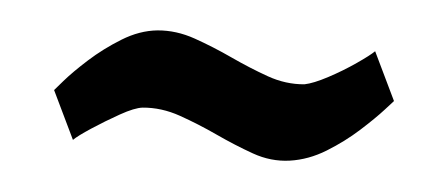

<svg xmlns="http://www.w3.org/2000/svg" viewBox="-27 -602 503 216"><g transform="rotate(5 225.0 -494.0)"><path d="M34 -484Q34 -484 43.5 -495Q53 -506 69 -520.5Q85 -535 104.5 -547Q124 -559 144 -561Q165 -563 186.5 -555.5Q208 -548 229.5 -538Q251 -528 272 -520.5Q293 -513 314 -515Q324 -517 340 -525.5Q356 -534 370.5 -544Q385 -554 390 -559L416 -505Q416 -505 406.5 -494.5Q397 -484 381 -469.5Q365 -455 345.5 -443Q326 -431 305 -428Q284 -425 263 -432.5Q242 -440 220.5 -450Q199 -460 177.5 -467.5Q156 -475 135 -473Q126 -472 110 -463Q94 -454 79.5 -444.5Q65 -435 60 -430Z"/></g></svg>

Font: Genos Black
Style: Italic
Weight: 900
Italic angle: -8°
Version: Version 1.010